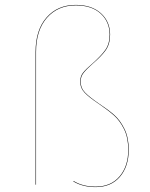

<svg xmlns="http://www.w3.org/2000/svg" viewBox="-20 -753 610 783"><path d="M429 -612Q429 -573 411 -548Q393 -523 359 -494Q333 -471 321 -456Q309 -441 309 -421Q309 -394 327 -375.5Q345 -357 383 -331Q421 -306 445.5 -284.5Q470 -263 487.5 -227.5Q505 -192 505 -142Q505 -74 469 -32Q433 10 370 10Q317 10 279 -13L280 -15Q317 8 370 8Q432 8 467.5 -33.5Q503 -75 503 -142Q503 -192 485.5 -227Q468 -262 444 -283Q420 -304 382 -330Q343 -356 325 -375Q307 -394 307 -421Q307 -442 319 -457Q331 -472 358 -495Q392 -525 409.5 -549.5Q427 -574 427 -612Q427 -664 390.5 -697.5Q354 -731 289 -731Q216 -731 171.5 -680.5Q127 -630 127 -541V0H125V-541Q125 -631 170 -682Q215 -733 289 -733Q354 -733 391.5 -699Q429 -665 429 -612Z"/></svg>

Font: FiraGO Two
Style: Regular
Weight: 100
Designer: bBox Type
Foundry: bBox Type GmbH
Version: Version 1.001